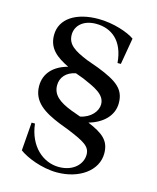

<svg xmlns="http://www.w3.org/2000/svg" viewBox="-116 -719 767 938"><g transform="rotate(15 267.5 -250.5)"><path d="M97 -65H80L69 78C103 104 183 138 262 138C374 138 462 76 462 -11C462 -75 427 -104 348 -137C418 -157 467 -203 467 -267C467 -338 424 -369 325 -408L264 -430C196 -458 158 -481 158 -531C158 -576 195 -613 260 -613C337 -613 401 -567 410 -455H427L450 -589C418 -612 342 -639 265 -639C154 -639 75 -591 75 -507C75 -438 121 -405 182 -375C114 -357 69 -314 69 -248C69 -167 134 -129 212 -97L264 -77C348 -42 380 -25 380 17C380 64 338 110 264 110C185 110 110 48 97 -65ZM153 -274C153 -313 179 -345 227 -354L268 -339C330 -312 385 -289 385 -239C385 -205 355 -166 301 -155L254 -172C189 -197 153 -225 153 -274Z"/></g></svg>

Font: Ortica Linear
Style: Regular
Weight: 400
Designer: Benedetta Bovani
Foundry: Collletttivo
Version: Version 2.000;Glyphs 3.1.2 (3151)